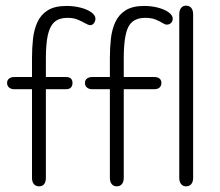

<svg xmlns="http://www.w3.org/2000/svg" viewBox="-20 -650 778 678"><path d="M93 -378H30Q19 -378 12 -372.5Q5 -367 5 -357Q5 -347 12 -341Q19 -335 30 -335H93V-22Q93 -8 99.5 0Q106 8 118 8Q130 8 136 0Q142 -8 142 -22V-335H213Q225 -335 230.5 -341Q236 -347 236 -357Q236 -367 230.5 -372.5Q225 -378 213 -378H142V-443Q142 -495 149 -526.5Q156 -558 172.5 -572.5Q189 -587 218 -587Q240 -587 255 -580.5Q270 -574 280.5 -568Q291 -562 297 -561Q307 -561 312 -568.5Q317 -576 317 -584Q317 -596 302.5 -606.5Q288 -617 264.5 -623Q241 -629 215 -629Q173 -629 148.5 -613.5Q124 -598 112 -571.5Q100 -545 96.5 -512.5Q93 -480 93 -445ZM368 -378H305Q294 -378 287 -372.5Q280 -367 280 -357Q280 -347 287 -341Q294 -335 305 -335H368V-22Q368 -8 374.5 0Q381 8 392 8Q404 8 410.5 0Q417 -8 417 -22V-335H525Q537 -335 543.5 -341Q550 -347 550 -357Q550 -367 543.5 -372.5Q537 -378 525 -378H417V-443Q417 -524 433.5 -555.5Q450 -587 493 -587Q515 -587 529.5 -581Q544 -575 553.5 -569Q563 -563 569 -563Q578 -563 584 -569Q590 -575 590 -584Q590 -596 575.5 -606.5Q561 -617 538 -623Q515 -629 489 -629Q448 -629 423.5 -613.5Q399 -598 387 -571.5Q375 -545 371.5 -512.5Q368 -480 368 -445ZM613 -22Q613 -8 619.5 0Q626 8 637 8Q649 8 655.5 0Q662 -8 662 -22V-599Q662 -614 655.5 -622Q649 -630 637 -630Q626 -630 619.5 -622Q613 -614 613 -599Z"/></svg>

Font: Beiruti Light
Style: Regular
Weight: 300
Designer: Arlette Boutros
Foundry: Boutros
Version: Version 1.41